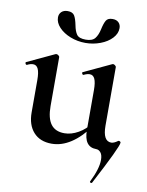

<svg xmlns="http://www.w3.org/2000/svg" viewBox="-85 -658 670 875"><g transform="rotate(10 250.5 -220.5)"><path d="M75 -114V-263Q75 -298 67.5 -314.5Q60 -331 44 -331Q31 -331 16 -323H15Q11 -323 9 -328Q7 -333 10 -335L136 -394L141 -395Q145 -395 150 -391Q155 -387 155 -384V-157Q155 -101 175.5 -73.5Q196 -46 238 -46Q270 -46 302.5 -64.5Q335 -83 356 -113L362 -101Q280 11 189 11Q135 11 105 -22.5Q75 -56 75 -114ZM337 -79V-263Q337 -298 329.5 -314.5Q322 -331 306 -331Q294 -331 278 -323H277Q273 -323 271 -328.5Q269 -334 273 -335L399 -394L403 -395Q407 -395 412 -391Q417 -387 417 -384V-113Q417 -41 456 -41Q468 -41 486 -54L489 -55Q492 -55 495 -53Q498 -51 498 -48Q498 -28 402 154Q400 156 398 156Q395 156 393 154Q391 152 392 150Q424 86 424 45Q424 22 415 11Q406 0 394 0Q337 0 337 -79ZM321 -542Q327 -570 335 -583.5Q343 -597 365 -597Q383 -597 393 -587Q403 -577 403 -561Q403 -536 383 -514.5Q363 -493 330 -480.5Q297 -468 261 -468Q224 -468 191 -481Q158 -494 138 -515.5Q118 -537 118 -561Q118 -577 128.5 -587Q139 -597 157 -597Q180 -597 188.5 -583Q197 -569 203 -539Q208 -512 218.5 -497.5Q229 -483 260 -483Q290 -483 302.5 -498.5Q315 -514 321 -542Z"/></g></svg>

Font: Cormorant Infant SemiBold
Style: Regular
Weight: 600
Designer: Christian Thalmann (Catharsis Fonts)
Foundry: Catharsis Fonts
Version: Version 4.000